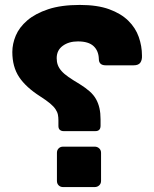

<svg xmlns="http://www.w3.org/2000/svg" viewBox="-20 -759 625 779"><path d="M238 -227Q229 -227 223 -232Q217 -237 217 -248V-271Q217 -283 215 -293.5Q213 -304 205.5 -315.5Q198 -327 183 -339.5Q168 -352 143 -368Q85 -405 57.5 -446.5Q30 -488 30 -548Q30 -581 44 -614.5Q58 -648 90.5 -676Q123 -704 175.5 -721.5Q228 -739 304 -739Q375 -739 423 -721.5Q471 -704 500.5 -675Q530 -646 543 -609Q556 -572 556 -534Q557 -516 549.5 -505Q542 -494 522 -494H409Q381 -494 381 -520Q380 -553 359.5 -572Q339 -591 296 -591Q259 -591 234.5 -573Q210 -555 210 -523Q210 -508 214.5 -495.5Q219 -483 229.5 -471Q240 -459 258 -446.5Q276 -434 303 -418Q327 -403 343.5 -388.5Q360 -374 369.5 -357Q379 -340 383.5 -320Q388 -300 388 -275V-249Q388 -227 367 -227ZM236 0Q225 0 218 -7Q211 -14 211 -25V-139Q211 -150 218 -157Q225 -164 236 -164H364Q375 -164 382.5 -157Q390 -150 390 -139V-25Q390 -14 382.5 -7Q375 0 364 0Z"/></svg>

Font: Fz Rubik
Style: Bold
Weight: 700
Designer: Hubert and Fischer
Foundry: Hubert and Fischer
Version: Vit hóa bi FontZin.com